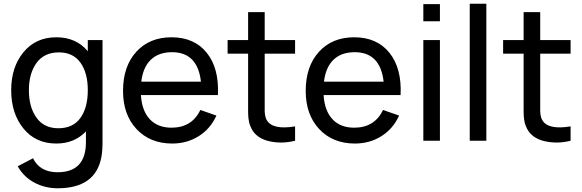

<svg xmlns="http://www.w3.org/2000/svg" viewBox="-20 -755 3121 1030"><path d="M451 -540H530V4Q530 55 524 87Q493 255 289 255Q222 255 165 225Q108 195 75 137L157 94Q194 169 289 169Q443 169 441 3V-50Q379 15 282 15Q171 15 105.5 -66Q40 -147 40 -271Q40 -395 106 -475Q172 -555 282 -555Q389 -555 451 -480ZM293 -67Q372 -67 411.5 -122.5Q451 -178 451 -271Q451 -364 411.5 -419Q372 -474 296 -474Q217 -474 176 -417.5Q135 -361 135 -271Q135 -181 175.5 -124Q216 -67 293 -67Z M736 -245Q741 -161 783.5 -115.5Q826 -70 900 -70Q1009 -70 1055 -165L1141 -135Q1109 -64 1046 -24.5Q983 15 904 15Q785 15 712.5 -62.5Q640 -140 640 -267Q640 -399 711 -477Q782 -555 900 -555Q1022 -555 1089 -472Q1156 -389 1149 -245ZM903 -475Q831 -475 789 -434.5Q747 -394 738 -317H1058Q1040 -475 903 -475Z M1400 -467V-208Q1400 -203 1400 -190.5Q1400 -178 1400 -173.5Q1400 -169 1400 -159Q1400 -149 1401 -144.5Q1402 -140 1403 -133Q1404 -126 1406 -121Q1408 -116 1411 -111Q1441 -57 1563 -77V0Q1492 18 1424 2.5Q1356 -13 1329 -65Q1325 -74 1321.5 -82.5Q1318 -91 1316 -101.5Q1314 -112 1313 -119Q1312 -126 1311.5 -139.5Q1311 -153 1311 -158.5Q1311 -164 1311 -181.5Q1311 -199 1311 -204V-467H1201V-540H1311V-690H1400V-540H1563V-467Z M1716 -245Q1721 -161 1763.5 -115.5Q1806 -70 1880 -70Q1989 -70 2035 -165L2121 -135Q2089 -64 2026 -24.5Q1963 15 1884 15Q1765 15 1692.5 -62.5Q1620 -140 1620 -267Q1620 -399 1691 -477Q1762 -555 1880 -555Q2002 -555 2069 -472Q2136 -389 2129 -245ZM1883 -475Q1811 -475 1769 -434.5Q1727 -394 1718 -317H2038Q2020 -475 1883 -475Z M2251 -641V-733H2340V-641ZM2251 0V-540H2340V0Z M2500 0V-735H2589V0Z M2878 -467V-208Q2878 -203 2878 -190.5Q2878 -178 2878 -173.5Q2878 -169 2878 -159Q2878 -149 2879 -144.5Q2880 -140 2881 -133Q2882 -126 2884 -121Q2886 -116 2889 -111Q2919 -57 3041 -77V0Q2970 18 2902 2.5Q2834 -13 2807 -65Q2803 -74 2799.5 -82.5Q2796 -91 2794 -101.5Q2792 -112 2791 -119Q2790 -126 2789.5 -139.5Q2789 -153 2789 -158.5Q2789 -164 2789 -181.5Q2789 -199 2789 -204V-467H2679V-540H2789V-690H2878V-540H3041V-467Z"/></svg>

Font: Manrope Medium
Style: Medium
Weight: 500
Designer: Mikhail Sharanda
Foundry: Mikhail Sharanda
Version: Version 4.000;hotconv 1.0.109;makeotfexe 2.5.65596